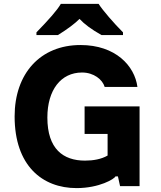

<svg xmlns="http://www.w3.org/2000/svg" viewBox="-20 -955 824 985"><path d="M388 -858C412 -832 449 -804 501 -775H611V-789C565 -835 506 -903 486 -935H292C272 -901 232 -856 167 -789V-775H277C327 -806 364 -834 388 -858ZM414 -409V-268H532V-157C499 -138 458 -131 416 -131C304 -131 223 -191 223 -352C223 -493 292 -583 401 -583C461 -583 506 -547 517 -509H685C671 -617 573 -724 393 -724C187 -724 55 -578 55 -358C55 -105 197 10 373 10C490 10 569 -38 572 -50H585L596 0H696V-409Z"/></svg>

Font: Kathrein 85 Heavy
Style: Regular
Weight: 900
Designer: Lazydogs Typefoundry, based on Open Sans by Ascender Corporation
Foundry: Lazydogs Typefoundry
Version: Version 1.003;PS 001.003;hotconv 1.0.88;makeotf.lib2.5.64775